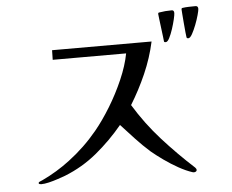

<svg xmlns="http://www.w3.org/2000/svg" viewBox="-54 -869 1108 917"><g transform="rotate(-5 500.0 -410.0)"><path d="M853 -25Q853 -20 848.5 -17.5Q844 -15 839 -15Q835 -15 833 -16Q802 -26 767 -45.5Q732 -65 699 -88.5Q666 -112 641 -133Q605 -165 572 -200.5Q539 -236 507 -271Q449 -201 379.5 -143.5Q310 -86 224 -52Q210 -47 188 -39.5Q166 -32 144.5 -27Q123 -22 108 -22Q106 -22 101 -23Q96 -24 96 -28Q96 -33 102 -35Q104 -36 109 -38Q114 -40 116 -41Q186 -74 248 -121Q325 -179 386 -253Q424 -299 461 -359.5Q498 -420 526.5 -485.5Q555 -551 566 -609H214L215 -655H692Q675 -577 642.5 -503Q610 -429 568 -361Q624 -269 695.5 -189.5Q767 -110 847 -37Q853 -31 853 -25ZM812 -781Q812 -773 807 -751.5Q802 -730 794 -705.5Q786 -681 777 -663.5Q768 -646 759 -646Q751 -646 751 -651Q751 -654 748.5 -673Q746 -692 743 -717Q740 -742 737.5 -761Q735 -780 735 -783Q735 -790 741 -790Q769 -795 801 -795Q812 -795 812 -781ZM928 -791Q928 -784 922 -762Q916 -740 906.5 -715.5Q897 -691 887 -673Q877 -655 868 -655Q862 -655 860 -660Q859 -665 857 -685Q855 -705 853 -729.5Q851 -754 849.5 -773Q848 -792 848 -795Q848 -802 854 -802Q866 -804 884 -804.5Q902 -805 916 -805Q928 -805 928 -791Z"/></g></svg>

Font: Kaisei Opti
Style: Regular
Weight: 400
Designer: Font-Kai, 金井和夫
Foundry: KAZUO KANAI
Version: Version 5.003